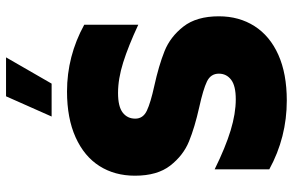

<svg xmlns="http://www.w3.org/2000/svg" viewBox="-187 -769 970 636"><g transform="rotate(-90 298.0 -451.0)"><path d="M55 -44V-225Q128 -189 184 -172Q240 -155 287 -155Q332 -155 352 -170.5Q372 -186 372 -211Q372 -238 346 -250.5Q320 -263 261 -276Q194 -291 147.5 -310Q101 -329 67.5 -372Q34 -415 34 -489Q34 -556 66 -606.5Q98 -657 161 -685.5Q224 -714 313 -714Q430 -714 534 -657V-478Q463 -511 409 -528Q355 -545 308 -545Q263 -545 243 -529.5Q223 -514 223 -488Q223 -462 249.5 -449.5Q276 -437 331 -425Q399 -410 446.5 -391Q494 -372 528 -328.5Q562 -285 562 -211Q562 -144 529.5 -93Q497 -42 434.5 -14Q372 14 283 14Q161 14 55 -44ZM297 -916H426L339 -765H230Z"/></g></svg>

Font: Chess Sans ExtraBold
Style: Regular
Weight: 800
Designer: Wolf Bōese
Foundry: Wolf Bōese
Version: Version 7.223